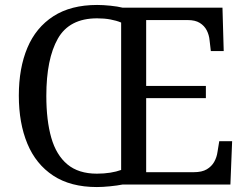

<svg xmlns="http://www.w3.org/2000/svg" viewBox="-20 -745 999 775"><path d="M371 10Q265 10 195 -36Q125 -82 90.5 -165Q56 -248 56 -359Q56 -470 90.5 -552Q125 -634 195.5 -679.5Q266 -725 372 -725Q396 -725 425.5 -722Q455 -719 475 -714H878L883 -539H831L826 -582Q824 -604 814.5 -622.5Q805 -641 786.5 -652.5Q768 -664 738 -664H570V-398H811V-349H570V-50H763Q795 -50 814.5 -61.5Q834 -73 844.5 -91.5Q855 -110 858 -132L865 -175H917L910 0H474Q454 4 424 7Q394 10 371 10ZM371 -44Q400 -44 425 -48Q450 -52 469 -59V-654Q450 -662 425.5 -666.5Q401 -671 372 -671Q260 -671 213.5 -589Q167 -507 167 -358Q167 -259 187 -189Q207 -119 252 -81.5Q297 -44 371 -44Z"/></svg>

Font: Noto Serif Khmer
Style: Regular
Weight: 400
Designer: Danh Hong and the Monotype Design Team
Foundry: Monotype Imaging Inc.
Version: Version 2.003